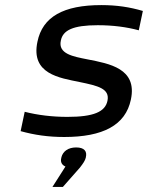

<svg xmlns="http://www.w3.org/2000/svg" viewBox="-20 -529 581 754"><path d="M292 -207C365 -192 412 -181 402 -133C393 -90 348 -70 245 -70C185 -70 128 -77 77 -90L61 -14C115 1 169 9 232 9C384 9 473 -37 494 -138C520 -260 410 -279 323 -296C268 -307 207 -317 219 -370C227 -410 266 -430 364 -430C423 -430 477 -423 525 -410L541 -486C490 -501 439 -509 378 -509C229 -509 147 -463 127 -365C100 -238 215 -223 292 -207ZM186 205H227L294 129C307 112 314 102 317 90V89C323 65 311 50 279 50C248 50 227 65 221 89V90C216 107 223 119 237 125Z"/></svg>

Font: LT Wave Text Italic
Style: Regular
Weight: 400
Designer: Daniel Lyons
Version: Version 2.5 (Glyphs App)